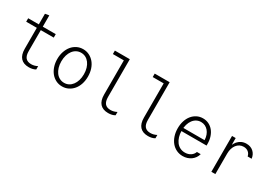

<svg xmlns="http://www.w3.org/2000/svg" viewBox="26 -1617 3547 2504"><g transform="rotate(30 1800.0 -365.0)"><path d="M295 -173V-488H490V-540H295V-710L235 -700V-540H75V-488H235V-173Q235 -82 277 -36Q319 10 400 10Q429 10 454.5 4Q480 -2 500 -14V-64Q477 -52 454 -46Q431 -40 407 -40Q350 -40 322.5 -72.5Q295 -105 295 -173Z M900 10Q950 10 992.5 -11Q1035 -32 1066 -69Q1097 -106 1114 -157.5Q1131 -209 1131 -270Q1131 -331 1114 -382.5Q1097 -434 1066 -471Q1035 -508 992.5 -529Q950 -550 900 -550Q850 -550 807.5 -529Q765 -508 734.5 -471Q704 -434 686.5 -382.5Q669 -331 669 -270Q669 -209 686.5 -157.5Q704 -106 734.5 -69Q765 -32 807.5 -11Q850 10 900 10ZM900 -44Q863 -44 831.5 -60.5Q800 -77 777.5 -107Q755 -137 742.5 -178.5Q730 -220 730 -270Q730 -320 742.5 -361.5Q755 -403 777.5 -433Q800 -463 831.5 -479.5Q863 -496 900 -496Q938 -496 969 -479.5Q1000 -463 1022.5 -433Q1045 -403 1057.5 -361.5Q1070 -320 1070 -270Q1070 -220 1057.5 -178.5Q1045 -137 1022.5 -107Q1000 -77 969 -60.5Q938 -44 900 -44Z M1490 -173V-740H1265V-688H1430V-173Q1430 -82 1472 -36Q1514 10 1595 10Q1624 10 1649.5 4Q1675 -2 1695 -14V-64Q1672 -52 1649 -46Q1626 -40 1602 -40Q1545 -40 1517.5 -72.5Q1490 -105 1490 -173Z M2090 -173V-740H1865V-688H2030V-173Q2030 -82 2072 -36Q2114 10 2195 10Q2224 10 2249.5 4Q2275 -2 2295 -14V-64Q2272 -52 2249 -46Q2226 -40 2202 -40Q2145 -40 2117.5 -72.5Q2090 -105 2090 -173Z M2522 -265H2920V-289Q2920 -347 2904 -395Q2888 -443 2859.5 -477.5Q2831 -512 2791.5 -531Q2752 -550 2705 -550Q2656 -550 2615 -529.5Q2574 -509 2544 -472.5Q2514 -436 2497.5 -385Q2481 -334 2481 -274Q2481 -212 2498.5 -159.5Q2516 -107 2547 -69.5Q2578 -32 2621.5 -11Q2665 10 2716 10Q2752 10 2783.5 0Q2815 -10 2840.5 -28.5Q2866 -47 2884 -73Q2902 -99 2910 -130H2853Q2839 -90 2803 -67Q2767 -44 2719 -44Q2679 -44 2646 -60.5Q2613 -77 2590 -107.5Q2567 -138 2554 -180Q2541 -222 2541 -273Q2541 -323 2553 -364Q2565 -405 2587 -434.5Q2609 -464 2639.5 -480Q2670 -496 2706 -496Q2739 -496 2766.5 -483Q2794 -470 2815 -446Q2836 -422 2848.5 -388Q2861 -354 2862 -313H2522Z M3205 0V-310Q3205 -351 3215.5 -384.5Q3226 -418 3245 -442.5Q3264 -467 3290.5 -480.5Q3317 -494 3349 -494Q3391 -494 3419 -471.5Q3447 -449 3455 -410H3515Q3507 -473 3465.5 -510Q3424 -547 3361 -547Q3321 -547 3288 -531.5Q3255 -516 3231.5 -488.5Q3208 -461 3195 -422Q3182 -383 3182 -336L3208 -444H3200V-540H3145V0Z"/></g></svg>

Font: CommitMonoV142 ExtLt
Style: Regular
Weight: 200
Monospace: yes
Designer: Eigil Nikolajsen
Foundry: Eigil Nikolajsen
Version: Version 1.142